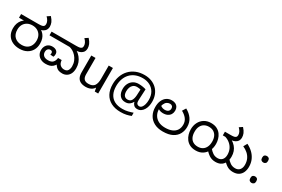

<svg xmlns="http://www.w3.org/2000/svg" viewBox="111 -2096 5128 3491"><g transform="rotate(30 2675.5 -350.5)"><path d="M326 12Q245 12 180.5 -19Q116 -50 79 -109.5Q42 -169 42 -255Q42 -312 57.5 -356Q73 -400 101 -433Q129 -466 168 -488L186 -474H42V-551H398Q452 -551 474 -556Q496 -561 507 -569Q520 -579 524.5 -591.5Q529 -604 529 -618Q529 -651 513 -682.5Q497 -714 464 -747L529 -790Q576 -738 593 -696.5Q610 -655 610 -612Q610 -593 602 -565.5Q594 -538 569 -516Q556 -504 538 -494.5Q520 -485 496 -480L491 -488Q529 -464 555.5 -431.5Q582 -399 596 -356Q610 -313 610 -255Q610 -177 576 -117Q542 -57 478.5 -22.5Q415 12 326 12ZM327 -69Q395 -69 439.5 -96Q484 -123 506 -169.5Q528 -216 528 -272Q528 -337 501.5 -382.5Q475 -428 430 -452Q385 -476 328 -476Q266 -476 220 -450.5Q174 -425 149 -379.5Q124 -334 124 -272Q124 -175 179.5 -122Q235 -69 327 -69Z M877 12Q821 12 776.5 -10Q732 -32 707 -72Q682 -112 682 -167Q682 -211 700 -246.5Q718 -282 752 -303Q786 -324 834 -324Q887 -324 919 -299Q951 -274 951 -231Q951 -215 948 -199Q945 -183 938 -172L870 -178Q872 -184 874 -193.5Q876 -203 876 -210Q876 -232 864 -243Q852 -254 831 -254Q800 -254 779.5 -232.5Q759 -211 759 -170Q759 -125 790 -96Q821 -67 885 -67Q954 -67 986 -102Q1018 -137 1023 -195H1099Q1104 -128 1138.5 -97.5Q1173 -67 1221 -67Q1277 -67 1299 -103.5Q1321 -140 1321 -191Q1321 -250 1300.5 -299.5Q1280 -349 1246 -387Q1212 -425 1171 -448Q1130 -471 1089 -477L1242 -483Q1293 -451 1329 -407Q1365 -363 1384 -310.5Q1403 -258 1403 -198Q1403 -126 1378.5 -79.5Q1354 -33 1314 -10.5Q1274 12 1228 12Q1177 12 1145 -1Q1113 -14 1091 -39.5Q1069 -65 1047 -101L1078 -105Q1052 -57 1022.5 -32Q993 -7 957.5 2.5Q922 12 877 12ZM682 -474V-551H1192Q1246 -551 1268 -556Q1290 -561 1300 -569Q1314 -579 1318 -591.5Q1322 -604 1322 -618Q1322 -651 1306 -682.5Q1290 -714 1257 -747L1322 -790Q1369 -738 1386 -696.5Q1403 -655 1403 -612Q1403 -593 1395.5 -565.5Q1388 -538 1362 -516Q1337 -494 1302.5 -484Q1268 -474 1210 -474Z M1978 -536V0H1906L1893 -71H1889Q1872 -43 1845 -25Q1818 -7 1786 1.5Q1754 10 1719 10Q1655 10 1611.5 -10.5Q1568 -31 1546 -74Q1524 -117 1524 -185V-536H1613V-191Q1613 -127 1642 -95Q1671 -63 1732 -63Q1821 -63 1855.5 -113Q1890 -163 1890 -257V-536Z M2904 -357Q2904 -311 2893.5 -267Q2883 -223 2861 -187.5Q2839 -152 2807 -130.5Q2775 -109 2731 -109Q2685 -109 2658.5 -135.5Q2632 -162 2626 -196H2621Q2603 -159 2568 -134Q2533 -109 2480 -109Q2404 -109 2362.5 -160Q2321 -211 2321 -295Q2321 -361 2347 -411.5Q2373 -462 2420.5 -491Q2468 -520 2533 -520Q2577 -520 2619.5 -512.5Q2662 -505 2686 -496L2676 -293Q2675 -275 2675 -267.5Q2675 -260 2675 -257Q2675 -205 2693.5 -188Q2712 -171 2737 -171Q2768 -171 2789.5 -196.5Q2811 -222 2822.5 -264.5Q2834 -307 2834 -358Q2834 -451 2796.5 -515.5Q2759 -580 2693.5 -614Q2628 -648 2545 -648Q2460 -648 2394 -621Q2328 -594 2283.5 -545Q2239 -496 2216 -429.5Q2193 -363 2193 -283Q2193 -185 2228 -116.5Q2263 -48 2330.5 -12.5Q2398 23 2496 23Q2557 23 2612.5 9.5Q2668 -4 2711 -20V48Q2668 66 2614.5 77.5Q2561 89 2496 89Q2378 89 2294 45Q2210 1 2165.5 -81.5Q2121 -164 2121 -280Q2121 -373 2150 -452.5Q2179 -532 2234 -590.5Q2289 -649 2367.5 -681.5Q2446 -714 2545 -714Q2623 -714 2688.5 -689.5Q2754 -665 2802.5 -618.5Q2851 -572 2877.5 -506Q2904 -440 2904 -357ZM2399 -293Q2399 -229 2424.5 -200Q2450 -171 2493 -171Q2549 -171 2573.5 -213Q2598 -255 2602 -322L2608 -447Q2595 -451 2575 -454Q2555 -457 2534 -457Q2485 -457 2455 -433Q2425 -409 2412 -371.5Q2399 -334 2399 -293Z M3337 12Q3229 12 3153.5 -29Q3078 -70 3038.5 -142.5Q2999 -215 2999 -308Q2999 -387 3024.5 -444Q3050 -501 3096.5 -532Q3143 -563 3204 -563Q3249 -563 3281 -547Q3313 -531 3330 -501Q3347 -471 3347 -429Q3347 -386 3327.5 -352Q3308 -318 3269.5 -298Q3231 -278 3174 -278Q3152 -278 3133 -282Q3114 -286 3098.5 -293.5Q3083 -301 3070 -309L3080 -380Q3090 -373 3103.5 -365.5Q3117 -358 3133 -353Q3149 -348 3168 -348Q3221 -348 3245 -370.5Q3269 -393 3269 -427Q3269 -459 3251 -476Q3233 -493 3204 -493Q3171 -493 3142 -475Q3113 -457 3095 -416Q3077 -375 3077 -306Q3077 -241 3107 -187Q3137 -133 3195.5 -101Q3254 -69 3340 -69Q3424 -69 3482.5 -94Q3541 -119 3571.5 -166.5Q3602 -214 3602 -281Q3602 -352 3562 -403.5Q3522 -455 3454 -491L3500 -565Q3587 -518 3635.5 -448Q3684 -378 3684 -281Q3684 -201 3648.5 -134.5Q3613 -68 3536.5 -28Q3460 12 3337 12Z M4029 12Q3955 12 3904 -14Q3853 -40 3821.5 -83Q3790 -126 3775.5 -177Q3761 -228 3761 -279Q3761 -360 3794 -424.5Q3827 -489 3887 -526Q3947 -563 4027 -563Q4102 -563 4153 -536.5Q4204 -510 4235 -467Q4266 -424 4279.5 -373.5Q4293 -323 4293 -276Q4293 -191 4260 -126Q4227 -61 4168 -24.5Q4109 12 4029 12ZM4027 -67Q4083 -67 4124 -91.5Q4165 -116 4188 -163.5Q4211 -211 4211 -279Q4211 -340 4190 -386Q4169 -432 4128 -458Q4087 -484 4026 -484Q3974 -484 3932.5 -461Q3891 -438 3867 -392Q3843 -346 3843 -277Q3843 -209 3865 -162Q3887 -115 3928.5 -91Q3970 -67 4027 -67ZM4442 12Q4366 12 4309 -26.5Q4252 -65 4207 -123L4259 -177Q4300 -124 4344 -95.5Q4388 -67 4443 -67Q4505 -67 4538 -106Q4571 -145 4571 -210Q4571 -276 4545.5 -329.5Q4520 -383 4473.5 -421Q4427 -459 4365 -477L4503 -481Q4551 -451 4584.5 -412.5Q4618 -374 4635.5 -325Q4653 -276 4653 -215Q4653 -175 4642.5 -134.5Q4632 -94 4608 -61Q4584 -28 4543 -8Q4502 12 4442 12ZM4809 12Q4733 12 4676.5 -26.5Q4620 -65 4574 -123L4625 -177Q4667 -124 4711 -95.5Q4755 -67 4812 -67Q4872 -67 4905 -106Q4938 -145 4938 -210Q4938 -280 4913 -333Q4888 -386 4844 -424.5Q4800 -463 4742 -488L4785 -565Q4853 -532 4906 -482Q4959 -432 4989.5 -365Q5020 -298 5020 -215Q5020 -150 4997 -98.5Q4974 -47 4927.5 -17.5Q4881 12 4809 12ZM4644 -612Q4644 -593 4636.5 -565.5Q4629 -538 4603 -516Q4578 -494 4543.5 -484Q4509 -474 4451 -474H4321V-551H4433Q4487 -551 4509 -556Q4531 -561 4541 -569Q4554 -579 4558.5 -591.5Q4563 -604 4563 -618Q4563 -651 4547 -682.5Q4531 -714 4498 -747L4563 -790Q4610 -738 4627 -696.5Q4644 -655 4644 -612Z M5204 -414Q5178 -414 5160 -430Q5142 -446 5142 -482Q5142 -520 5160 -535Q5178 -550 5204 -550Q5230 -550 5248 -535Q5266 -520 5266 -482Q5266 -446 5248 -430Q5230 -414 5204 -414ZM5204 14Q5178 14 5160 -2Q5142 -18 5142 -54Q5142 -92 5160 -107Q5178 -122 5204 -122Q5230 -122 5248 -107Q5266 -92 5266 -54Q5266 -18 5248 -2Q5230 14 5204 14Z"/></g></svg>

Font: hexkannada15
Style: Book
Weight: 400
Designer: Jelle Bosma - Monotype Design Team
Foundry: Monotype Imaging Inc.
Version: Version 2.003